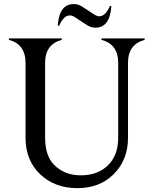

<svg xmlns="http://www.w3.org/2000/svg" viewBox="-20 -929 766 958"><path d="M347.7 -908.7Q370.6 -908.7 389.2 -896.5L450.7 -856.4Q464.4 -847.7 475.1 -847.7Q506.3 -847.7 528.3 -898.9H535.6Q528.3 -791 456.5 -791Q433.6 -791 415 -803.2L353.5 -843.3Q339.8 -852.1 329.1 -852.1Q297.4 -852.1 275.4 -800.8H268.1Q275.4 -908.7 347.7 -908.7ZM366.2 9.8Q252.9 9.8 180.2 -59.6Q107.4 -128.9 107.4 -241.7V-615.2Q107.4 -708.5 24.4 -730Q24.4 -732.9 24.4 -737.3H288.1V-730Q205.1 -708 205.1 -615.2V-241.7Q205.1 -152.8 249 -107.4Q301.3 -54.2 382.8 -54.2Q469.7 -54.2 521 -106.4Q569.8 -156.2 569.8 -241.7V-615.2Q569.8 -708.5 486.3 -730Q486.3 -733.4 486.3 -737.3H701.7V-730Q618.7 -708 618.7 -615.2V-241.7Q618.7 -131.3 547.4 -60.1Q477.5 9.8 366.2 9.8Z"/></svg>

Font: Modern Antiqua
Style: Book
Weight: 400
Designer: Wojciech Kalinowski "wmk69" (wmk69@o2.pl)
Foundry: Wojciech Kalinowski "wmk69" (wmk69@o2.pl)
Version: Version 3.1.0; 2021-05-28